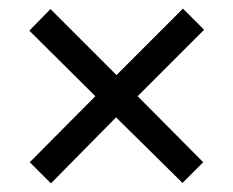

<svg xmlns="http://www.w3.org/2000/svg" viewBox="-20 -576 541 445"><path d="M250 -402 97 -555 48 -505 201 -353 49 -200 98 -151 249 -304 403 -152 451 -200 299 -353 453 -507 404 -556Z"/></svg>

Font: Noto Sans UI SemiCondensed
Style: Regular
Weight: 400
Width: 4
Designer: Monotype Design Team
Foundry: Monotype Imaging Inc.
Version: 1.001